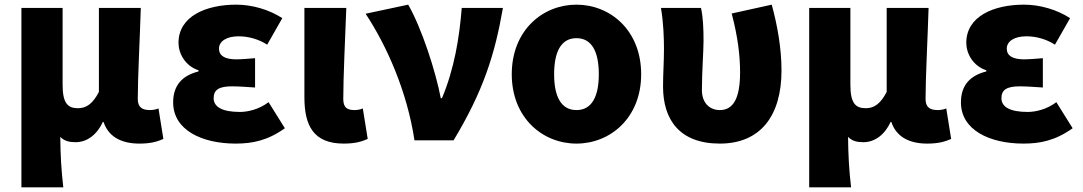

<svg xmlns="http://www.w3.org/2000/svg" viewBox="-20 -603 4652 825"><path d="M72 202H252C243 124 240 66 239 -15C257 4 280 8 305 8C353 8 396 -23 422 -79H425C445 -18 498 14 579 14C629 14 657 5 682 -6L661 -137C649 -132 635 -130 625 -130C592 -130 572 -141 572 -178C572 -269 581 -438 585 -569H405V-208C379 -158 352 -138 315 -138C270 -138 249 -161 249 -239V-569H72Z M993 14C1064 14 1130 1 1204 -52L1134 -164C1092 -132 1043 -122 1011 -122C936 -122 898 -143 898 -181C898 -218 922 -232 977 -232C1008 -232 1043 -229 1076 -227V-353C1050 -351 1019 -348 995 -348C947 -348 921 -363 921 -394C921 -426 954 -447 1005 -447C1047 -447 1091 -435 1128 -411L1193 -525C1136 -562 1063 -583 995 -583C865 -583 747 -533 747 -419C747 -374 775 -320 833 -301V-296C765 -279 724 -238 724 -163C724 -45 846 14 993 14Z M1457 14C1507 14 1535 5 1560 -6L1539 -137C1528 -132 1513 -130 1504 -130C1471 -130 1455 -141 1455 -178C1455 -269 1463 -438 1468 -569H1288V-185C1288 -66 1325 14 1457 14Z M1761 0H1929C2056 -211 2106 -367 2141 -569H1964C1954 -441 1932 -307 1879 -181H1874C1852 -297 1792 -482 1734 -583L1551 -544C1642 -406 1729 -211 1761 0Z M2457 14C2602 14 2735 -96 2735 -284C2735 -473 2602 -583 2457 -583C2312 -583 2179 -473 2179 -284C2179 -96 2312 14 2457 14ZM2457 -130C2390 -130 2361 -190 2361 -284C2361 -379 2390 -439 2457 -439C2524 -439 2553 -379 2553 -284C2553 -190 2524 -130 2457 -130Z M3073 14C3248 14 3338 -106 3338 -300C3338 -394 3321 -492 3296 -583L3124 -545C3151 -442 3160 -363 3160 -292C3160 -179 3130 -130 3073 -130C3029 -130 2996 -161 2996 -216C2996 -292 3003 -383 3003 -427C3003 -481 3001 -530 2992 -569H2820C2831 -506 2833 -437 2833 -392C2833 -338 2829 -285 2829 -231C2829 -90 2899 14 3073 14Z M3457 202H3637C3628 124 3625 66 3624 -15C3642 4 3665 8 3690 8C3738 8 3781 -23 3807 -79H3810C3830 -18 3883 14 3964 14C4014 14 4042 5 4067 -6L4046 -137C4034 -132 4020 -130 4010 -130C3977 -130 3957 -141 3957 -178C3957 -269 3966 -438 3970 -569H3790V-208C3764 -158 3737 -138 3700 -138C3655 -138 3634 -161 3634 -239V-569H3457Z M4378 14C4449 14 4515 1 4589 -52L4519 -164C4477 -132 4428 -122 4396 -122C4321 -122 4283 -143 4283 -181C4283 -218 4307 -232 4362 -232C4393 -232 4428 -229 4461 -227V-353C4435 -351 4404 -348 4380 -348C4332 -348 4306 -363 4306 -394C4306 -426 4339 -447 4390 -447C4432 -447 4476 -435 4513 -411L4578 -525C4521 -562 4448 -583 4380 -583C4250 -583 4132 -533 4132 -419C4132 -374 4160 -320 4218 -301V-296C4150 -279 4109 -238 4109 -163C4109 -45 4231 14 4378 14Z"/></svg>

Font: Noto Sans CJK KR Black
Style: Regular
Weight: 900
Designer: Ryoko NISHIZUKA (kana & ideographs); Paul D. Hunt (Latin, Greek & Cyrillic); Wenlong ZHANG (bopomofo); Sandoll Communica
Foundry: Adobe Systems Incorporated
Version: Version 1.004;PS 1.004;hotconv 1.0.82;makeotf.lib2.5.63406